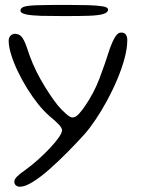

<svg xmlns="http://www.w3.org/2000/svg" viewBox="-20 -562 562 764"><path d="M60 181Q48.5 181 42.8 175.2Q37 169.5 37 161.5Q37 151 48.5 139.8Q60 128.5 76.5 117.5Q105 97 131.8 73Q158.5 49 180 26Q201.5 3 214.2 -15.5Q227 -34 227 -44Q227 -52.5 214 -66.5Q201 -80.5 176.5 -100.5Q154.5 -119.5 131.5 -148.2Q108.5 -177 87.5 -211Q66.5 -245 50 -279.8Q33.5 -314.5 24 -345.8Q14.5 -377 14.5 -400.5Q14.5 -408.5 18 -414.8Q21.5 -421 27.2 -424.2Q33 -427.5 40 -427.5Q54.5 -427.5 64.8 -417Q75 -406.5 86 -375.5Q108 -305 142.2 -245Q176.5 -185 208.5 -144.5Q225 -124.5 242.2 -109.5Q259.5 -94.5 268 -94.5Q281 -94.5 294.2 -109.2Q307.5 -124 317.5 -139Q353.5 -191 375.5 -248.8Q397.5 -306.5 418.5 -373Q428 -398.5 438.5 -415.5Q449 -432.5 461.5 -432.5Q475.5 -432.5 481 -424Q486.5 -415.5 486.5 -403Q486.5 -370 475.5 -329.2Q464.5 -288.5 446.2 -245.2Q428 -202 405.5 -160.8Q383 -119.5 359.5 -84.8Q336 -50 315 -26.5Q285.5 6 249.8 42.2Q214 78.5 178.2 110.2Q142.5 142 111.2 161.5Q80 181 60 181ZM233 -498Q183 -498 144.2 -499Q105.5 -500 83.5 -504.8Q61.5 -509.5 61.5 -520Q61.5 -530.5 75.8 -535.2Q90 -540 129.2 -541.2Q168.5 -542.5 244 -542.5Q291.5 -542.5 329 -541.5Q366.5 -540.5 388.2 -536.8Q410 -533 410 -524.5Q410 -512 390.8 -506.2Q371.5 -500.5 332.5 -499.2Q293.5 -498 233 -498Z"/></svg>

Font: Gluten Thin ExtraLight
Style: Regular
Weight: 250
Version: Version 1.300